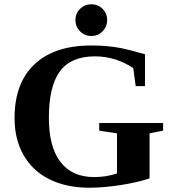

<svg xmlns="http://www.w3.org/2000/svg" viewBox="-20 -877 818 907"><path d="M686.5 -34.2Q626 -14.2 545.9 -2.2Q465.8 9.8 401.9 9.8Q294.9 9.8 215.1 -29.3Q135.3 -68.4 92 -143.1Q48.8 -217.8 48.8 -319.8Q48.8 -484.4 142.8 -573.2Q236.8 -662.1 411.1 -662.1Q453.6 -662.1 488.5 -658.7Q523.4 -655.3 553.7 -649.4Q584 -643.6 665 -620.6V-470.2H621.1L609.4 -555.2Q570.8 -581.5 524.4 -596.2Q478 -610.8 428.7 -610.8Q314.9 -610.8 262.9 -540Q210.9 -469.2 210.9 -320.8Q210.9 -182.6 265.9 -111.6Q320.8 -40.5 424.8 -40.5Q481.4 -40.5 532.7 -57.6V-247.1L448.7 -259.8V-295.9H750.5V-259.8L686.5 -247.1ZM336.4 -782.2Q336.4 -814 358.6 -835.4Q380.9 -856.9 411.6 -856.9Q442.9 -856.9 464.6 -835.2Q486.3 -813.5 486.3 -782.2Q486.3 -751.5 464.8 -729.2Q443.4 -707 411.6 -707Q380.4 -707 358.4 -728.8Q336.4 -750.5 336.4 -782.2Z"/></svg>

Font: Tinos
Style: Bold
Weight: 700
Designer: Steve Matteson
Foundry: Monotype Imaging Inc.
Version: Version 1.23